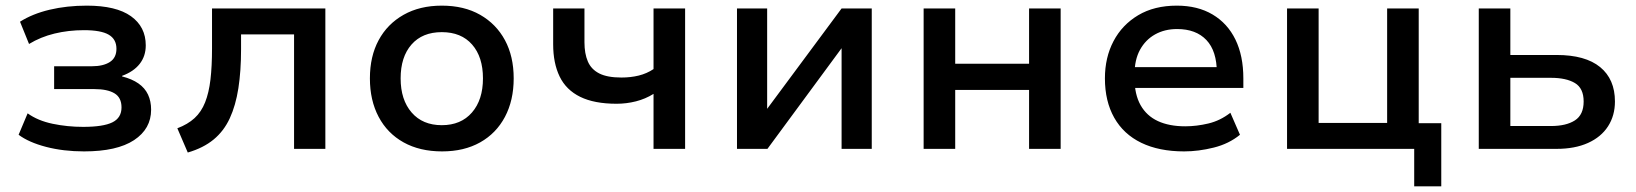

<svg xmlns="http://www.w3.org/2000/svg" viewBox="-20 -528 5804 681"><path d="M278 9Q205 9 143.5 -7Q82 -23 46 -50L78 -126Q114 -100 166.5 -89Q219 -78 275 -78Q346 -78 378.5 -94Q411 -110 411 -147Q411 -182 386 -197Q361 -212 315 -212H172V-293H306Q346 -293 369.5 -308Q393 -323 393 -355Q393 -389 365.5 -405Q338 -421 278 -421Q223 -421 173.5 -409Q124 -397 83 -372L51 -451Q95 -479 156 -493.5Q217 -508 288 -508Q392 -508 444.5 -470.5Q497 -433 497 -367Q497 -329 475.5 -301.5Q454 -274 413 -259V-257Q448 -248 471 -232Q494 -216 505 -192.5Q516 -169 516 -139Q516 -71 455.5 -31Q395 9 278 9Z M646 13 609 -73Q646 -87 670 -109Q694 -131 707.5 -165Q721 -199 726.5 -246Q732 -293 732 -356V-498H1134V0H1023V-406H835V-353Q835 -276 825.5 -215Q816 -154 795 -108.5Q774 -63 737.5 -33Q701 -3 646 13Z M1548 9Q1469 9 1411.5 -23Q1354 -55 1323 -113.5Q1292 -172 1292 -250Q1292 -328 1323 -385.5Q1354 -443 1411.5 -475.5Q1469 -508 1547 -508Q1626 -508 1683 -475.5Q1740 -443 1771 -385.5Q1802 -328 1802 -250Q1802 -172 1771 -113.5Q1740 -55 1683 -23Q1626 9 1548 9ZM1547 -84Q1615 -84 1654 -129Q1693 -174 1693 -250Q1693 -326 1654.5 -370Q1616 -414 1547 -414Q1478 -414 1439.5 -370Q1401 -326 1401 -250Q1401 -174 1440 -129Q1479 -84 1547 -84Z M2298 0V-195Q2269 -177 2235.5 -168.5Q2202 -160 2167 -160Q2088 -160 2038 -184.5Q1988 -209 1965 -256.5Q1942 -304 1942 -371V-498H2053V-378Q2053 -338 2065 -310Q2077 -282 2105.5 -267.5Q2134 -253 2184 -253Q2217 -253 2245.5 -260Q2274 -267 2298 -283V-498H2410V0Z M2594 0V-498H2701V-142L2965 -498H3072V0H2965V-357L2702 0Z M3256 0V-498H3368V-302H3630V-498H3742V0H3630V-209H3368V0Z M4180 9Q4091 9 4028 -21.5Q3965 -52 3932 -110.5Q3899 -169 3899 -250Q3899 -324 3929.5 -382Q3960 -440 4017 -474Q4074 -508 4154 -508Q4228 -508 4281 -476.5Q4334 -445 4362 -387.5Q4390 -330 4390 -250V-216H3984V-290H4313L4296 -270Q4296 -347 4259 -386Q4222 -425 4155 -425Q4111 -425 4077 -406Q4043 -387 4023.5 -351.5Q4004 -316 4004 -264V-251Q4004 -193 4025.5 -155Q4047 -117 4087 -98.5Q4127 -80 4184 -80Q4224 -80 4266 -90Q4308 -100 4344 -128L4378 -50Q4339 -18 4285 -4.5Q4231 9 4180 9Z M4996 133V0H4545V-498H4657V-92H4900V-498H5012V-91H5092V133Z M5225 0V-498H5337V-333H5501Q5603 -333 5655.5 -290Q5708 -247 5708 -168Q5708 -118 5683.5 -80Q5659 -42 5612.5 -21Q5566 0 5501 0ZM5337 -81H5481Q5535 -81 5566 -101Q5597 -121 5597 -168Q5597 -215 5566 -233.5Q5535 -252 5481 -252H5337Z"/></svg>

Font: Nunito Sans 7pt SemiBold
Style: Regular
Weight: 600
Designer: Vernon Adams
Foundry: Vernon Adams
Version: Version 3.101;gftools[0.9.27]